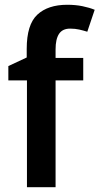

<svg xmlns="http://www.w3.org/2000/svg" viewBox="-20 -785 417 805"><path d="M329 -448H213V0H93V-448H15V-508L92 -544V-580Q92 -682 136.5 -723.5Q181 -765 262 -765Q297 -765 326 -759Q355 -753 377 -744L346 -652Q330 -657 312.5 -661Q295 -665 274 -665Q242 -665 227.5 -643Q213 -621 213 -578V-542H329Z"/></svg>

Font: Noto Sans Gujarati SemiCondensed SemiBold
Style: Regular
Weight: 600
Width: 4
Designer: Jelle Bosma - Monotype Design Team, Universal Thirst
Foundry: Monotype Imaging Inc.
Version: Version 2.106; ttfautohint (v1.8.4.7-5d5b)